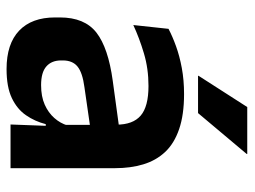

<svg xmlns="http://www.w3.org/2000/svg" viewBox="-110 -616 737 556"><g transform="rotate(90 258.0 -337.5)"><path d="M340 0 344.5 -120 341 -131V-284.5L340.5 -306.5Q340.5 -354.5 314.2 -377Q288 -399.5 228.5 -399.5Q178 -399.5 133.8 -386.2Q89.5 -373 52 -355.5L63 -457.5Q85 -469 113.2 -479.2Q141.5 -489.5 176.5 -496Q211.5 -502.5 252 -502.5Q312 -502.5 353.5 -488.2Q395 -474 419.8 -447.5Q444.5 -421 455.5 -384.2Q466.5 -347.5 466.5 -303V0ZM179.5 11.5Q106.5 11.5 68.2 -25Q30 -61.5 30 -129V-143Q30 -214.5 74 -248.8Q118 -283 213.5 -296L352.5 -315L360 -232.5L232 -214Q190 -208.5 172.2 -194Q154.5 -179.5 154.5 -151.5V-146.5Q154.5 -119 171.8 -103.8Q189 -88.5 226 -88.5Q259 -88.5 282.5 -99Q306 -109.5 321.2 -126.8Q336.5 -144 343 -165.5L361 -102H339Q331 -70.5 313.2 -44.8Q295.5 -19 263.5 -3.8Q231.5 11.5 179.5 11.5ZM289.5 -685.5H425.5V-684L307 -543H199V-544.5Z"/></g></svg>

Font: Anek Gujarati SemiBold
Style: Regular
Weight: 600
Designer: Mrunmayee Ghaisas (Gujarati), Yesha Goshar (Latin)
Foundry: Ek Type
Version: Version 1.003